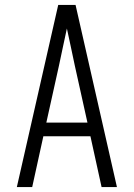

<svg xmlns="http://www.w3.org/2000/svg" viewBox="-20 -755 540 775"><path d="M48 0 215 -735H285L452 0H390L345 -205H155L110 0ZM333 -260 282 -490Q274 -528 266 -565.5Q258 -603 250 -640Q242 -603 234 -565.5Q226 -528 218 -490L167 -260Z"/></svg>

Font: Iosevka Custom Light
Style: Regular
Weight: 300
Monospace: yes
Designer: Belleve Invis
Foundry: Belleve Invis
Version: Version 27.3.5